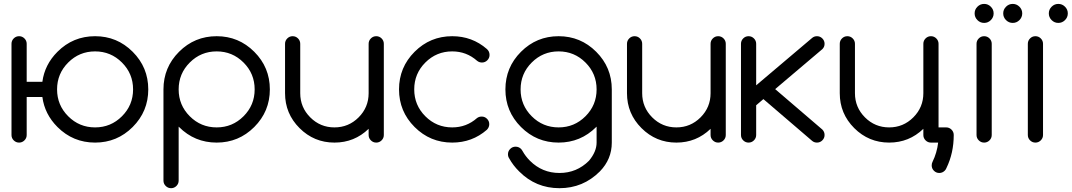

<svg xmlns="http://www.w3.org/2000/svg" viewBox="-20 -733 5509 987"><path d="M468.8 -468.8Q387.7 -468.8 330.6 -411.6Q273.4 -354.5 273.4 -273.4Q273.4 -192.4 330.6 -135.3Q387.7 -78.1 468.8 -78.1Q549.8 -78.1 606.9 -135.3Q664.1 -192.4 664.1 -273.4Q664.1 -354.5 606.9 -411.6Q549.8 -468.8 468.8 -468.8ZM197.8 -312.5Q209.5 -400.9 275.4 -466.8Q355.5 -546.9 468.8 -546.9Q582 -546.9 662.1 -466.8Q742.2 -386.7 742.2 -273.4Q742.2 -160.2 662.1 -80.1Q582 0 468.8 0Q355.5 0 275.4 -80.1Q209.5 -146 197.8 -234.4H117.2V-39.1Q117.2 -22.9 105.7 -11.5Q94.2 0 78.1 0Q62 0 50.5 -11.5Q39.1 -22.9 39.1 -39.1V-507.8Q39.1 -523.9 50.5 -535.4Q62 -546.9 78.1 -546.9Q94.2 -546.9 105.7 -535.4Q117.2 -523.9 117.2 -507.8V-312.5Z M898.4 -273.4Q898.4 -192.4 955.6 -135.3Q1012.7 -78.1 1093.8 -78.1Q1174.8 -78.1 1231.9 -135.3Q1289.1 -192.4 1289.1 -273.4Q1289.1 -354.5 1231.9 -411.6Q1174.8 -468.8 1093.8 -468.8Q1012.7 -468.8 955.6 -411.6Q898.4 -354.5 898.4 -273.4ZM898.4 195.3Q898.4 211.4 887 222.9Q875.5 234.4 859.4 234.4Q843.3 234.4 831.8 222.9Q820.3 211.4 820.3 195.3V-273.4Q820.3 -386.7 900.4 -466.8Q980.5 -546.9 1093.8 -546.9Q1207 -546.9 1287.1 -466.8Q1367.2 -386.7 1367.2 -273.4Q1367.2 -160.2 1287.1 -80.1Q1207 0 1093.8 0Q980.5 0 900.4 -80.1Q899.4 -81.1 898.4 -82Z M1953.1 -39.1Q1953.1 -22.9 1941.7 -11.5Q1930.2 0 1914.1 0Q1897.9 0 1886.5 -11.5Q1875 -22.9 1875 -39.1V-70.8Q1801.8 0 1699.2 0Q1594.2 0 1519.8 -74.5Q1445.3 -148.9 1445.3 -253.9V-507.8Q1445.3 -523.9 1456.8 -535.4Q1468.3 -546.9 1484.4 -546.9Q1500.5 -546.9 1512 -535.4Q1523.4 -523.9 1523.4 -507.8V-253.9Q1523.4 -181.2 1575 -129.6Q1626.5 -78.1 1699.2 -78.1Q1772 -78.1 1823.5 -129.6Q1875 -181.2 1875 -253.9V-507.8Q1875 -523.9 1886.5 -535.4Q1897.9 -546.9 1914.1 -546.9Q1930.2 -546.9 1941.7 -535.4Q1953.1 -523.9 1953.1 -507.8Z M2456.1 -133.8Q2472.2 -133.8 2483.6 -122.3Q2495.1 -110.8 2495.1 -94.7Q2495.1 -78.6 2482.9 -65.9Q2407.2 0 2304.7 0Q2191.4 0 2111.3 -80.1Q2031.2 -160.2 2031.2 -273.4Q2031.2 -386.7 2111.3 -466.8Q2191.4 -546.9 2304.7 -546.9Q2407.2 -546.9 2482.9 -481Q2496.6 -468.8 2496.6 -450.7Q2496.6 -434.6 2485.1 -423.1Q2473.6 -411.6 2457.5 -411.6Q2443.4 -411.6 2432.6 -420.4Q2377.9 -468.8 2304.7 -468.8Q2223.6 -468.8 2166.5 -411.6Q2109.4 -354.5 2109.4 -273.4Q2109.4 -192.4 2166.5 -135.3Q2223.6 -78.1 2304.7 -78.1Q2377.9 -78.1 2432.1 -126Q2442.4 -133.8 2456.1 -133.8Z M2851.6 -468.8Q2770.5 -468.8 2713.4 -411.6Q2656.2 -354.5 2656.2 -273.4Q2656.2 -192.4 2713.4 -135.3Q2770.5 -78.1 2851.6 -78.1Q2932.6 -78.1 2989.7 -135.3Q3046.9 -192.4 3046.9 -273.4Q3046.9 -354.5 2989.7 -411.6Q2932.6 -468.8 2851.6 -468.8ZM3046.9 -82Q3045.9 -81.1 3044.9 -80.1Q2964.8 0 2851.6 0Q2738.3 0 2658.2 -80.1Q2578.1 -160.2 2578.1 -273.4Q2578.1 -386.7 2658.2 -466.8Q2738.3 -546.9 2851.6 -546.9Q2964.8 -546.9 3044.9 -466.8Q3125 -386.7 3125 -273.4V0Q3125 85.4 3063.5 148.4Q2977.5 234.4 2856 234.4Q2734.4 234.4 2648.9 148.4Q2617.2 117.2 2597.2 80.6Q2591.3 71.8 2591.3 60.1Q2591.3 43.9 2602.8 32.5Q2614.3 21 2630.4 21Q2646.5 21 2658.2 32.2Q2663.1 37.6 2666.5 43.9Q2681.2 70.3 2704.1 93.3Q2767.1 156.2 2856 156.2Q2944.8 156.2 3007.8 93.3Q3046.9 46.4 3046.9 0Z M3710.9 -39.1Q3710.9 -22.9 3699.5 -11.5Q3688 0 3671.9 0Q3655.8 0 3644.3 -11.5Q3632.8 -22.9 3632.8 -39.1V-70.8Q3559.6 0 3457 0Q3352.1 0 3277.6 -74.5Q3203.1 -148.9 3203.1 -253.9V-507.8Q3203.1 -523.9 3214.6 -535.4Q3226.1 -546.9 3242.2 -546.9Q3258.3 -546.9 3269.8 -535.4Q3281.2 -523.9 3281.2 -507.8V-253.9Q3281.2 -181.2 3332.8 -129.6Q3384.3 -78.1 3457 -78.1Q3529.8 -78.1 3581.3 -129.6Q3632.8 -181.2 3632.8 -253.9V-507.8Q3632.8 -523.9 3644.3 -535.4Q3655.8 -546.9 3671.9 -546.9Q3688 -546.9 3699.5 -535.4Q3710.9 -523.9 3710.9 -507.8Z M3789.1 -507.8Q3789.1 -523.9 3800.5 -535.4Q3812 -546.9 3828.1 -546.9Q3844.2 -546.9 3855.7 -535.4Q3867.2 -523.9 3867.2 -507.8V-294.4L4153.8 -537.1Q4164.6 -546.9 4179.7 -546.9Q4195.8 -546.9 4207.3 -535.4Q4218.8 -523.9 4218.8 -507.8Q4218.8 -491.7 4207.5 -480.5L3964.8 -274.9L4207.5 -66.9Q4218.8 -55.2 4218.8 -39.1Q4218.8 -22.9 4207.3 -11.5Q4195.8 0 4179.7 0Q4165 0 4154.3 -9.3L3904.3 -223.6L3867.2 -191.9V-39.1Q3867.2 -22.9 3855.7 -11.5Q3844.2 0 3828.1 0Q3812 0 3800.5 -11.5Q3789.1 -22.9 3789.1 -39.1Z M4804.7 -78.1H4843.8Q4859.9 -78.1 4871.3 -66.7Q4882.8 -55.2 4882.8 -39.1Q4882.8 53.2 4845.7 129.9Q4842.8 138.2 4836.4 144.5Q4824.7 156.2 4808.6 156.2Q4792.5 156.2 4781 144.8Q4769.5 133.3 4769.5 117.2Q4769.5 106.9 4773.9 98.6Q4796.4 52.7 4802.7 0H4765.6Q4749.5 0 4738 -11.5Q4726.6 -22.9 4726.6 -39.1V-70.8Q4653.3 0 4550.8 0Q4445.8 0 4371.3 -74.5Q4296.9 -148.9 4296.9 -253.9V-507.8Q4296.9 -523.9 4308.3 -535.4Q4319.8 -546.9 4335.9 -546.9Q4352.1 -546.9 4363.5 -535.4Q4375 -523.9 4375 -507.8V-253.9Q4375 -181.2 4426.5 -129.6Q4478 -78.1 4550.8 -78.1Q4623.5 -78.1 4675 -129.6Q4726.6 -181.2 4726.6 -253.9V-507.8Q4726.6 -523.9 4738 -535.4Q4749.5 -546.9 4765.6 -546.9Q4781.7 -546.9 4793.2 -535.4Q4804.7 -523.9 4804.7 -507.8Z M5087.9 -664.1Q5087.9 -644 5073.5 -629.6Q5059.1 -615.2 5039.1 -615.2Q5019 -615.2 5004.6 -629.6Q4990.2 -644 4990.2 -664.1Q4990.2 -684.1 5004.6 -698.5Q5019 -712.9 5039.1 -712.9Q5059.1 -712.9 5073.5 -698.5Q5087.9 -684.1 5087.9 -664.1ZM5000 -507.8Q5000 -523.9 5011.5 -535.4Q5022.9 -546.9 5039.1 -546.9Q5055.2 -546.9 5066.7 -535.4Q5078.1 -523.9 5078.1 -507.8V-39.1Q5078.1 -22.9 5066.7 -11.5Q5055.2 0 5039.1 0Q5022.9 0 5011.5 -11.5Q5000 -22.9 5000 -39.1Z M5263.7 -507.8Q5263.7 -523.9 5275.1 -535.4Q5286.6 -546.9 5302.7 -546.9Q5318.8 -546.9 5330.3 -535.4Q5341.8 -523.9 5341.8 -507.8V-39.1Q5341.8 -22.9 5330.3 -11.5Q5318.8 0 5302.7 0Q5286.6 0 5275.1 -11.5Q5263.7 -22.9 5263.7 -39.1ZM5234.9 -664.1Q5234.9 -644 5220.5 -629.6Q5206.1 -615.2 5186 -615.2Q5166 -615.2 5151.6 -629.6Q5137.2 -644 5137.2 -664.1Q5137.2 -684.1 5151.6 -698.5Q5166 -712.9 5186 -712.9Q5206.1 -712.9 5220.5 -698.5Q5234.9 -684.1 5234.9 -664.1ZM5469.2 -664.1Q5469.2 -644 5454.8 -629.6Q5440.4 -615.2 5420.4 -615.2Q5400.4 -615.2 5386 -629.6Q5371.6 -644 5371.6 -664.1Q5371.6 -684.1 5386 -698.5Q5400.4 -712.9 5420.4 -712.9Q5440.4 -712.9 5454.8 -698.5Q5469.2 -684.1 5469.2 -664.1Z"/></svg>

Font: Comfortaa
Style: Regular
Weight: 400
Designer: Johan Aakerlund - aajohan
Foundry: Johan Aakerlund
Version: Version 2.004 2013